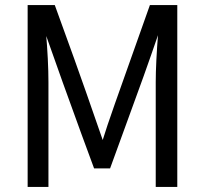

<svg xmlns="http://www.w3.org/2000/svg" viewBox="-20 -731 807 757"><path d="M679 6H594V-407Q594 -482 604 -607H608Q547 -429 481 -251L414 -67H351L302 -200Q227 -405 156 -607H161Q171 -491 171 -407V6H89V-711H196L272 -501Q311 -393 386 -176H384L404 -238L433 -322L571 -711H679Z"/></svg>

Font: LXGW 975 Gothic SC
Style: Regular
Weight: 400
Version: Version 2.01;February 25, 2021